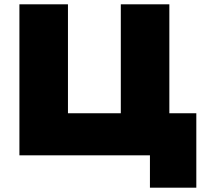

<svg xmlns="http://www.w3.org/2000/svg" viewBox="-20 -720 960 890"><path d="M295 -195V-700H70V0H675V150H890V-195H765V-700H540V-195Z"/></svg>

Font: Jost Black
Style: Regular
Weight: 900
Version: Version 3.710